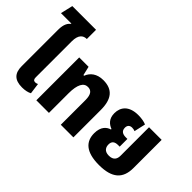

<svg xmlns="http://www.w3.org/2000/svg" viewBox="-100 -1204 1637 1637"><g transform="rotate(45 718.5 -386.0)"><path d="M221 9C257 9 289 2 310 -10L297 -108C289 -104 277 -101 270 -101C251 -101 243 -112 243 -135V-569C243 -649 278 -674 320 -674V-785H34L8 -674H133L134 -671C112 -652 91 -625 91 -556V-117C91 -33 131 9 221 9Z M385 0H537V-236C537 -342 566 -392 616 -392C657 -392 680 -366 680 -297V0H832V-330C832 -462 780 -526 668 -526C590 -526 544 -487 525 -436H517L498 -517H385Z M1153 13C1309 13 1379 -49 1379 -177V-517H1227V-173C1227 -135 1210 -103 1156 -103C1100 -103 1086 -138 1086 -169C1086 -207 1108 -223 1148 -223H1167V-316H1148C1116 -316 1084 -326 1084 -369C1084 -395 1098 -413 1128 -413C1141 -413 1155 -410 1163 -406L1186 -509C1166 -519 1129 -526 1090 -526C976 -526 933 -464 933 -393C933 -326 970 -296 1011 -280V-274C973 -263 932 -231 932 -150C932 -53 992 13 1153 13Z"/></g></svg>

Font: Noto Sans Thai UI Cond ExtBd
Style: Regular
Weight: 800
Width: 3
Designer: Monotype Design Team
Foundry: Monotype Imaging Inc.
Version: Version 2.000